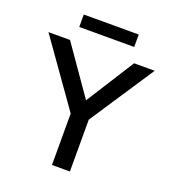

<svg xmlns="http://www.w3.org/2000/svg" viewBox="-153 -975 966 1087"><g transform="rotate(20 330.0 -431.0)"><path d="M286 0V-310L10 -700H140L342 -410L526 -700H650L394 -312V0ZM164 -787V-862H495V-787Z"/></g></svg>

Font: Our Lexend
Style: Regular
Weight: 400
Designer: Bonnie Shaver-Troup, Thomas Jockin
Foundry: Lexend
Version: Version 1.007